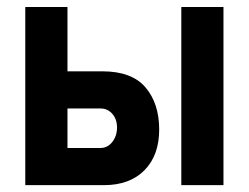

<svg xmlns="http://www.w3.org/2000/svg" viewBox="-20 -540 726 560"><path d="M53.7 -519.5H176.8V-332H278.3Q364.3 -332 404.3 -285.2Q444.3 -238.3 444.3 -162.1Q444.3 -86.9 401.4 -43.5Q358.4 0 283.2 0H53.7ZM273.4 -223.6H176.8V-108.4H273.4Q293.9 -108.4 307.6 -126Q321.3 -143.6 321.3 -168Q321.3 -192.4 307.6 -208Q293.9 -223.6 273.4 -223.6ZM508.8 -519.5H631.8V0H508.8Z"/></svg>

Font: DINish
Style: Bold
Weight: 700
Designer: Bert Driehuis
Foundry: Playbeing
Version: Version 3.008; git-95204e4c-release